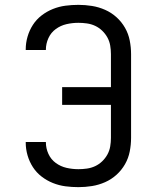

<svg xmlns="http://www.w3.org/2000/svg" viewBox="-20 -763 640 791"><path d="M303 8Q276 8 249.5 4.5Q223 1 198 -9Q173 -19 151.5 -35.5Q130 -52 115.5 -74.5Q101 -97 93.5 -123Q86 -149 86 -175Q86 -176 86 -177Q86 -178 86 -178H169Q169 -178 169 -177.5Q169 -177 169 -177Q169 -152 179.5 -129Q190 -106 210 -91.5Q230 -77 254 -71.5Q278 -66 303 -66Q320 -66 338 -68.5Q356 -71 372 -78.5Q388 -86 401 -98.5Q414 -111 422.5 -126.5Q431 -142 434 -159.5Q437 -177 437 -195V-331H236V-404H437V-540Q437 -558 434 -575.5Q431 -593 422.5 -608.5Q414 -624 401 -636.5Q388 -649 372 -656.5Q356 -664 338 -666.5Q320 -669 303 -669Q278 -669 254 -663.5Q230 -658 210 -643.5Q190 -629 179.5 -606Q169 -583 169 -558Q169 -558 169 -557.5Q169 -557 169 -557H86Q86 -557 86 -558Q86 -559 86 -560Q86 -586 93.5 -612Q101 -638 115.5 -660.5Q130 -683 151.5 -699.5Q173 -716 198 -726Q223 -736 249.5 -739.5Q276 -743 303 -743Q331 -743 359 -738.5Q387 -734 413 -722.5Q439 -711 460 -692Q481 -673 495 -648.5Q509 -624 514.5 -596Q520 -568 520 -540V-195Q520 -167 514.5 -139Q509 -111 495 -86.5Q481 -62 460 -43Q439 -24 413 -12.5Q387 -1 359 3.5Q331 8 303 8Z"/></svg>

Font: Iosevka Mono
Style: Regular
Weight: 400
Designer: Belleve Invis
Foundry: Belleve Invis
Version: Version 11.1.1